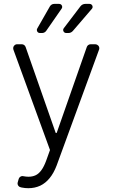

<svg xmlns="http://www.w3.org/2000/svg" viewBox="-20 -776 586 1000"><path d="M92.3 200.6Q88.8 199.9 87.4 199.2Q80.3 197.8 75.8 192.1Q71.4 186.4 71.4 179.3Q71.4 176.5 72.4 173.3L77.4 155.9Q79.5 149.1 85 145.1Q90.6 141 96.9 141Q98.7 141 101.6 141.7Q116.8 144.5 128.2 144.5Q148.4 144.5 164.8 137.1Q198.2 122.2 220.5 60.7L240.4 5.3L49.7 -517.8Q48.7 -521 48.7 -524.5Q48.7 -533 54.7 -539.2Q60.7 -545.5 69.2 -545.5H93.4Q100.1 -545.5 105.5 -541.7Q110.8 -538 113.3 -531.6L270.2 -83.5H275.2L432.2 -531.6Q434.3 -537.6 439.8 -541.5Q445.3 -545.5 452.1 -545.5H476.6Q485.4 -545.1 491.3 -539.1Q497.2 -533 497.2 -524.5Q497.2 -520.2 495.7 -517L274.9 86.3Q259.6 126.1 238.6 151.6Q217.3 177.9 189.6 191.1Q161.2 204.2 127.5 204.2Q110.1 204.2 92.3 200.6ZM174 -627.5 239.7 -742.5Q243.3 -748.6 249.1 -752.1Q255 -755.7 262.1 -755.7H288.4Q295.1 -755.7 299.5 -751.1Q304 -746.4 304 -740.1Q304 -735.8 301.1 -731.2L220.5 -615.1Q217 -610.1 211.3 -607.1Q205.6 -604 199.2 -604H187.5Q180.8 -604 176.3 -608.7Q171.9 -613.3 171.9 -619.7Q171.9 -623.9 174 -627.5ZM312.1 -628.9 399.1 -743.3Q403.8 -749.3 410.3 -752.5Q416.9 -755.7 424 -755.7H446.7Q453.5 -755.7 457.9 -751.1Q462.4 -746.4 462.4 -740.1Q462.4 -734 458.5 -730.1L359.4 -614.7Q349.8 -604 335.6 -604H324.6Q317.8 -604 313.4 -608.8Q308.9 -613.6 308.9 -619.7Q308.9 -624.6 312.1 -628.9Z"/></svg>

Font: DeltaSans Light
Style: Regular
Weight: 300
Designer: Rasmus Andersson
Foundry: rsms
Version: Version 3.012